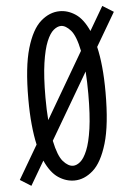

<svg xmlns="http://www.w3.org/2000/svg" viewBox="-57 -752 562 810"><g transform="rotate(-5 224.5 -347.0)"><path d="M-3.5 -11.5 80 -154Q71.5 -191.5 66.8 -239.8Q62 -288 62 -348Q62 -484.5 85 -562.5Q108 -640.5 145.5 -673.2Q183 -706 226 -706Q261 -706 293 -684.5Q325 -663 348 -611.5L407 -712.5L453.5 -683.5L370.5 -542Q379.5 -504 384.2 -456Q389 -408 389 -348Q389 -211 365.8 -132.8Q342.5 -54.5 305.2 -21.8Q268 11 226 11Q190.5 11 158.2 -10.5Q126 -32 102.5 -84L43 17.5ZM134.5 -348Q134.5 -296 138 -252.5L301 -531.5Q288 -596 266.8 -619.8Q245.5 -643.5 226 -643.5Q210.5 -643.5 194.5 -630.2Q178.5 -617 165 -584.5Q151.5 -552 143 -494.2Q134.5 -436.5 134.5 -348ZM226 -51.5Q241 -51.5 256.8 -64.8Q272.5 -78 286 -110.8Q299.5 -143.5 307.8 -201.2Q316 -259 316 -348Q316 -400 313 -443L149.5 -164Q163 -99 184.2 -75.2Q205.5 -51.5 226 -51.5Z"/></g></svg>

Font: Trispace Condensed Light
Style: Regular
Weight: 300
Width: 3
Designer: Tyler Finck
Foundry: Etcetera Type Company
Version: Version 1.210; ttfautohint (v1.8.3)